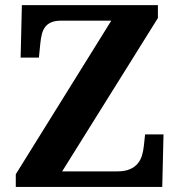

<svg xmlns="http://www.w3.org/2000/svg" viewBox="-20 -734 706 754"><path d="M600.1 -663.1 224.1 -61H439.9Q470.7 -61 490.2 -69.6Q509.8 -78.1 521.2 -92.3Q532.7 -106.4 537.8 -124.3Q543 -142.1 544.9 -161.1L549.8 -206.1H622.1L617.2 0H42V-49.8L417 -652.8H220.2Q196.8 -652.8 181.6 -646.5Q166.5 -640.1 157.5 -628.2Q148.4 -616.2 144.3 -599.4Q140.1 -582.5 138.2 -562L132.8 -507.8H61L65.9 -713.9H600.1Z"/></svg>

Font: Droids
Style: b
Weight: 700
Foundry: Ascender Corporation
Version: Version 1.00 build 113